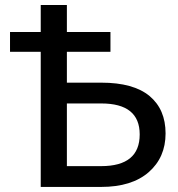

<svg xmlns="http://www.w3.org/2000/svg" viewBox="-20 -737 700 757"><path d="M378.9 -82Q530.8 -82 530.8 -207Q530.8 -329.1 379.4 -329.1H243.7V-82ZM243.7 -717.3V-610.8H415.5V-532.7H243.7V-411.1H379.4Q506.3 -411.1 569.6 -358.4Q632.8 -305.7 632.8 -210.9Q632.8 -116.2 566.2 -58.1Q499.5 0 378.9 0H140.6V-532.7H19.5V-610.8H140.6V-717.3Z"/></svg>

Font: Lato-Medium
Style: Regular
Weight: 500
Designer: Lukasz Dziedzic
Foundry: tyPoland Lukasz Dziedzic
Version: Version 2.006; 2014-01-15